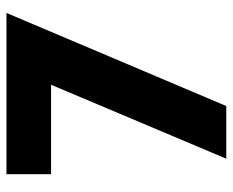

<svg xmlns="http://www.w3.org/2000/svg" viewBox="-83 -637 720 594"><g transform="rotate(-90 277.0 -340.0)"><path d="M83 0 338 -604 379 -542H35V-680H534L246 0Z"/></g></svg>

Font: Teachers
Style: Bold
Weight: 700
Designer: Alfredo Marco Pradil, Chank Diesel
Version: Version 1.001